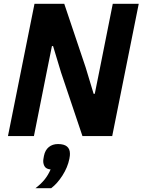

<svg xmlns="http://www.w3.org/2000/svg" viewBox="-20 -718 752 1013"><path d="M415 0 302 -336 260 -475H254L226 -336L159 0H22L162 -698H319L432 -362L474 -223H480L508 -362L575 -698H712L572 0ZM286 42Q318 42 333.5 55Q349 68 349 93Q349 99 348.5 104Q348 109 346 120Q337 165 309.5 208Q282 251 250 275H167Q196 253 215 229.5Q234 206 247 176Q225 174 216.5 161.5Q208 149 208 131Q208 127 209 121Q210 115 212 104Q218 74 237.5 58Q257 42 286 42Z"/></svg>

Font: IBM Plex Sans
Style: Italic
Weight: 400
Italic angle: -11.31°
Designer: Mike Abbink, Paul van der Laan, Pieter van Rosmalen
Foundry: Bold Monday
Version: Version 3.201